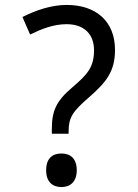

<svg xmlns="http://www.w3.org/2000/svg" viewBox="-20 -744 558 778"><path d="M190 -202H258V-211C258 -268 274 -292 341 -350C411 -411 446 -455 446 -542C446 -656 371 -724 250 -724C187 -724 124 -702 71 -675L102 -604C147 -626 196 -646 250 -646C322 -646 361 -604 361 -541C361 -472 335 -443 273 -390C208 -335 190 -295 190 -220ZM167 -54C167 -6 194 14 229 14C263 14 291 -6 291 -54C291 -104 263 -122 229 -122C194 -122 167 -104 167 -54Z"/></svg>

Font: Noto Sans Gurmukhi UI
Style: Regular
Weight: 400
Designer: Jelle Bosma - Monotype Design Team
Foundry: Monotype Imaging Inc.
Version: Version 2.004